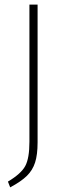

<svg xmlns="http://www.w3.org/2000/svg" viewBox="-20 -702 272 828"><path d="M142.1 -682.1V-87.9Q142.1 -34.7 131.3 -1.2Q120.6 32.2 95.9 56.4Q71.3 80.6 23.9 106L14.2 81.1Q70.8 47.4 88.9 13.9Q106.9 -19.5 106.9 -90.8V-682.1Z"/></svg>

Font: Fira Sans Compressed UltraLight
Style: Regular
Weight: 200
Width: 1
Designer: Carrois Corporate & Edenspiekermann AG
Foundry: Carrois Corporate GbR & Edenspiekermann AG
Version: Version 4.203;PS 004.203;hotconv 1.0.88;makeotf.lib2.5.64775